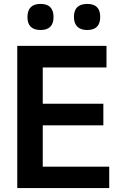

<svg xmlns="http://www.w3.org/2000/svg" viewBox="-20 -959 640 979"><path d="M537 0H68V-725H523V-615H198V-430H507V-320H198V-109H537ZM120 -872Q120 -939 187 -939Q253 -939 253 -872Q253 -839.5 236.5 -822.8Q220 -806 187 -806Q120 -806 120 -872ZM357 -873Q357 -939 425 -939Q491 -939 491 -873Q491 -806 425 -806Q391.5 -806 374.2 -823Q357 -840 357 -873Z"/></svg>

Font: JuliaMono Latin
Style: Bold
Weight: 700
Monospace: yes
Designer: cormullion
Foundry: corm
Version: Version 0.038; ttfautohint (v1.8)